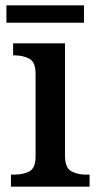

<svg xmlns="http://www.w3.org/2000/svg" viewBox="-20 -698 369 718"><path d="M21 0V-45H34Q66 -45 89.5 -57Q113 -69 113 -113V-423Q113 -466 89.5 -478.5Q66 -491 34 -491H29V-536H223V-117Q223 -71 246 -58Q269 -45 302 -45H315V0ZM4 -613V-678H294V-613Z"/></svg>

Font: Noto Serif Lao Medium
Style: Regular
Weight: 500
Designer: Monotype Design Team
Foundry: Monotype Imaging Inc.
Version: Version 2.003; ttfautohint (v1.8.4.7-5d5b)